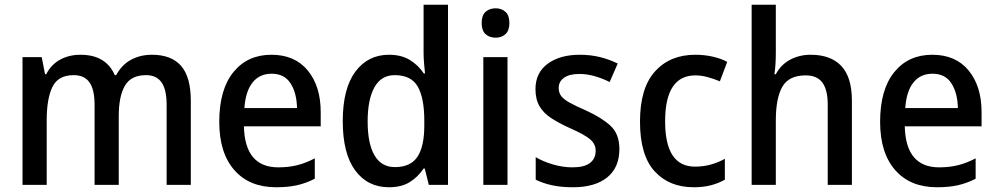

<svg xmlns="http://www.w3.org/2000/svg" viewBox="-20 -780 4206 810"><path d="M621 -549Q703 -549 744 -502Q785 -455 785 -354V0H683V-337Q683 -402 661.5 -432.5Q640 -463 596 -463Q533 -463 507 -418.5Q481 -374 481 -290V0H379V-338Q379 -402 357.5 -432.5Q336 -463 291 -463Q225 -463 201 -413Q177 -363 177 -273V0H75V-539H156L170 -467H175Q196 -508 234 -528.5Q272 -549 319 -549Q375 -549 411 -526.5Q447 -504 464 -463H470Q494 -507 533 -528Q572 -549 621 -549Z M1125 -549Q1224 -549 1278.5 -482.5Q1333 -416 1333 -307V-247H1009Q1013 -74 1154 -74Q1197 -74 1233.5 -83Q1270 -92 1308 -112V-26Q1271 -7 1233 1.5Q1195 10 1145 10Q1032 10 968.5 -62.5Q905 -135 905 -266Q905 -402 964.5 -475.5Q1024 -549 1125 -549ZM1126 -469Q1075 -469 1045.5 -432Q1016 -395 1011 -324H1233Q1232 -387 1206 -428Q1180 -469 1126 -469Z M1621 10Q1531 10 1478.5 -61Q1426 -132 1426 -269Q1426 -406 1479 -477.5Q1532 -549 1621 -549Q1673 -549 1709 -527Q1745 -505 1768 -470H1773Q1771 -488 1769 -513Q1767 -538 1767 -555V-760H1870V0H1789L1772 -69H1767Q1744 -34 1709 -12Q1674 10 1621 10ZM1646 -75Q1712 -75 1741 -118.5Q1770 -162 1770 -250V-271Q1770 -366 1742.5 -414.5Q1715 -463 1645 -463Q1588 -463 1559.5 -411.5Q1531 -360 1531 -268Q1531 -174 1560 -124.5Q1589 -75 1646 -75Z M2071 -745Q2096 -745 2112.5 -730Q2129 -715 2129 -683Q2129 -651 2112.5 -636Q2096 -621 2071 -621Q2045 -621 2028.5 -636Q2012 -651 2012 -683Q2012 -715 2028.5 -730Q2045 -745 2071 -745ZM2121 -539V0H2019V-539Z M2593 -151Q2593 -73 2541.5 -31.5Q2490 10 2397 10Q2347 10 2308.5 1.5Q2270 -7 2240 -22V-117Q2270 -99 2312 -86.5Q2354 -74 2395 -74Q2445 -74 2469 -92.5Q2493 -111 2493 -144Q2493 -172 2470 -192Q2447 -212 2381 -241Q2337 -261 2305 -282Q2273 -303 2256 -332Q2239 -361 2239 -404Q2239 -473 2290.5 -511Q2342 -549 2426 -549Q2471 -549 2510 -539.5Q2549 -530 2586 -512L2552 -434Q2522 -449 2489.5 -458.5Q2457 -468 2424 -468Q2382 -468 2359.5 -452Q2337 -436 2337 -409Q2337 -389 2347.5 -375Q2358 -361 2383 -347Q2408 -333 2452 -314Q2518 -284 2555.5 -249.5Q2593 -215 2593 -151Z M2907 10Q2803 10 2741.5 -57.5Q2680 -125 2680 -267Q2680 -409 2743.5 -479Q2807 -549 2913 -549Q2952 -549 2987 -541Q3022 -533 3048 -519L3017 -437Q2993 -447 2966 -454.5Q2939 -462 2914 -462Q2786 -462 2786 -268Q2786 -77 2912 -77Q2948 -77 2979.5 -86Q3011 -95 3038 -110V-22Q3012 -7 2979.5 1.5Q2947 10 2907 10Z M3253 -558Q3253 -532 3251.5 -508.5Q3250 -485 3247 -467H3253Q3275 -508 3314 -528.5Q3353 -549 3400 -549Q3485 -549 3529.5 -501.5Q3574 -454 3574 -355V0H3472V-338Q3472 -401 3449.5 -431.5Q3427 -462 3379 -462Q3308 -462 3280.5 -414Q3253 -366 3253 -272V0H3151V-760H3253Z M3913 -549Q4012 -549 4066.5 -482.5Q4121 -416 4121 -307V-247H3797Q3801 -74 3942 -74Q3985 -74 4021.5 -83Q4058 -92 4096 -112V-26Q4059 -7 4021 1.5Q3983 10 3933 10Q3820 10 3756.5 -62.5Q3693 -135 3693 -266Q3693 -402 3752.5 -475.5Q3812 -549 3913 -549ZM3914 -469Q3863 -469 3833.5 -432Q3804 -395 3799 -324H4021Q4020 -387 3994 -428Q3968 -469 3914 -469Z"/></svg>

Font: Noto Sans Georgian SemiCondensed Medium
Style: Regular
Weight: 500
Width: 4
Designer: Monotype Design Team, Akaki Razmadze
Foundry: Google LLC
Version: Version 2.005; ttfautohint (v1.8.4.7-5d5b)